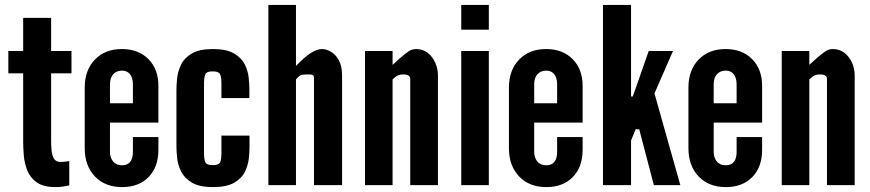

<svg xmlns="http://www.w3.org/2000/svg" viewBox="-20 -755 3548 783"><path d="M206 8Q232.5 8 262.5 1V-98Q246.5 -96 240.5 -95.2Q234.5 -94.5 227.5 -94.5Q208 -94.5 200 -108Q192 -121.5 190.2 -142Q188.5 -162.5 188.5 -184V-456H271.5V-547H188.5V-682H74.5V-547H14V-456H74.5V-176Q74.5 -153 77 -121.8Q79.5 -90.5 91 -60.8Q102.5 -31 129.5 -11.5Q156.5 8 206 8Z M478 8Q546 8 586 -33Q626 -74 626 -144V-196H522V-136Q522 -81 477.5 -81Q453.5 -81 441 -96.8Q428.5 -112.5 428.5 -136V-255H626V-404.5Q626 -473 585.2 -514Q544.5 -555 477 -555Q408.5 -555 367 -512Q325.5 -469 325.5 -397.5V-150.5Q325.5 -79 367 -35.5Q408.5 8 478 8ZM428.5 -334V-411Q428.5 -437.5 441.5 -452Q454.5 -466.5 476.5 -467Q498 -467.5 510 -452.5Q522 -437.5 522 -411V-334Z M849 8Q904.5 8 935.2 -10Q966 -28 979 -55Q992 -82 994.8 -109.2Q997.5 -136.5 997.5 -154.5V-202H883V-126Q883 -109 878.5 -95.2Q874 -81.5 847.5 -81.5Q821 -81.5 816.5 -95.5Q812 -109.5 812 -126V-418Q812 -436.5 816.5 -450.2Q821 -464 847 -464Q874 -464 878.5 -449.8Q883 -435.5 883 -418V-355H997V-392.5Q997 -410.5 994.2 -437.8Q991.5 -465 978.5 -491.8Q965.5 -518.5 934.8 -536.8Q904 -555 848.5 -555Q792.5 -555 762 -536.8Q731.5 -518.5 718.2 -491Q705 -463.5 702.2 -435.2Q699.5 -407 699.5 -387.5V-159.5Q699.5 -140 702.2 -112Q705 -84 718.2 -56.5Q731.5 -29 762.2 -10.5Q793 8 849 8Z M1074.5 0H1187V-431Q1201.5 -448.5 1211.5 -450Q1221.5 -451.5 1240.5 -451.5Q1250.5 -451.5 1255.5 -449Q1260.5 -446.5 1260.5 -434V0H1375V-448Q1375 -485.5 1361.8 -509.2Q1348.5 -533 1329.5 -544Q1310.5 -555 1293 -555Q1272.5 -555 1247 -538.5Q1221.5 -522 1187 -486V-735H1074.5Z M1468.5 0H1581V-431Q1595 -444.5 1604 -448Q1613 -451.5 1624 -451.5Q1653 -451.5 1653 -433.5V0H1766V-448Q1766 -474.5 1755.2 -499Q1744.5 -523.5 1724.5 -539.2Q1704.5 -555 1676.5 -555Q1666.5 -555 1657 -551.2Q1647.5 -547.5 1630.5 -534Q1613.5 -520.5 1581 -490.5V-547H1468.5Z M1861 -634H1973.5V-735H1861ZM1861 0H1973.5V-547H1861Z M2208 8Q2276 8 2316 -33Q2356 -74 2356 -144V-196H2252V-136Q2252 -81 2207.5 -81Q2183.5 -81 2171 -96.8Q2158.5 -112.5 2158.5 -136V-255H2356V-404.5Q2356 -473 2315.2 -514Q2274.5 -555 2207 -555Q2138.5 -555 2097 -512Q2055.5 -469 2055.5 -397.5V-150.5Q2055.5 -79 2097 -35.5Q2138.5 8 2208 8ZM2158.5 -334V-411Q2158.5 -437.5 2171.5 -452Q2184.5 -466.5 2206.5 -467Q2228 -467.5 2240 -452.5Q2252 -437.5 2252 -411V-334Z M2439 0H2553.5V-182L2573 -229.5L2578 -227.5H2585L2586.5 -229L2646.5 0H2754.5L2649 -374L2724.5 -547H2625.5L2568.5 -384L2560.5 -361.5H2553.5V-735H2439Z M2940 8Q3008 8 3048 -33Q3088 -74 3088 -144V-196H2984V-136Q2984 -81 2939.5 -81Q2915.5 -81 2903 -96.8Q2890.5 -112.5 2890.5 -136V-255H3088V-404.5Q3088 -473 3047.2 -514Q3006.5 -555 2939 -555Q2870.5 -555 2829 -512Q2787.5 -469 2787.5 -397.5V-150.5Q2787.5 -79 2829 -35.5Q2870.5 8 2940 8ZM2890.5 -334V-411Q2890.5 -437.5 2903.5 -452Q2916.5 -466.5 2938.5 -467Q2960 -467.5 2972 -452.5Q2984 -437.5 2984 -411V-334Z M3168 0H3280.5V-431Q3294.5 -444.5 3303.5 -448Q3312.5 -451.5 3323.5 -451.5Q3352.5 -451.5 3352.5 -433.5V0H3465.5V-448Q3465.5 -474.5 3454.8 -499Q3444 -523.5 3424 -539.2Q3404 -555 3376 -555Q3366 -555 3356.5 -551.2Q3347 -547.5 3330 -534Q3313 -520.5 3280.5 -490.5V-547H3168Z"/></svg>

Font: League Gothic SemiExpanded
Style: Regular
Weight: 400
Width: 6
Designer: The League of Moveable Type
Version: Version 1.600; ttfautohint (v1.8.3)